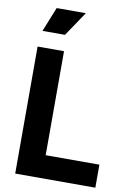

<svg xmlns="http://www.w3.org/2000/svg" viewBox="-104 -1046 756 1109"><g transform="rotate(10 273.5 -491.5)"><path d="M66 0H536V-135H221V-745H66ZM78 -839H210L307 -983H136Z"/></g></svg>

Font: Plus Jakarta Sans ExtraBold
Style: Regular
Weight: 800
Designer: Gumpita Rahayu
Foundry: Tokotype
Version: Version 2.004; ttfautohint (v1.8.3)